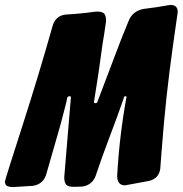

<svg xmlns="http://www.w3.org/2000/svg" viewBox="-100 -769 742 780"><path d="M-48 -9Q-60 -9 -70 -13Q-80 -17 -80 -32Q-80 -37 -6 -267Q57 -463 115 -668Q128 -706 168 -710Q226 -713 282 -721L294 -722Q316 -722 323.5 -713.5Q331 -705 331 -684L323 -629Q317 -595 312 -557Q303 -486 282 -356V-354Q282 -350 287 -350Q295 -350 296 -356L373 -559Q391 -608 425 -690Q443 -726 485 -733Q536 -739 586 -748L593 -749Q622 -749 622 -720L603 -586Q573 -375 557 -161L551 -83Q545 -43 505 -34L408 -16Q376 -16 376 -55Q385 -217 414 -376Q414 -378 410 -378Q404 -378 404 -374Q379 -301 345 -212Q317 -139 288 -53Q273 -16 233 -11L199 -10Q177 -10 169 -19Q161 -28 161 -49L188 -373Q188 -375 187.5 -376.5Q187 -378 182 -378Q175 -378 173 -371Q171 -359 165 -336Q148 -267 123 -183L87 -58Q74 -20 33 -14Z"/></svg>

Font: Bangerz
Style: Bold
Weight: 700
Designer: vernon adams
Foundry: Vernon Adams
Version: Version 2.10;February 7, 2025;FontCreator 13.0.0.2683 64-bit